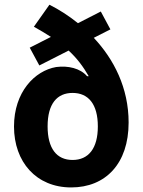

<svg xmlns="http://www.w3.org/2000/svg" viewBox="-20 -793 612 824"><path d="M382.5 -630.7 453.8 -666.9 412.6 -743.6 314.6 -693.5C274.9 -725.5 233.3 -752.1 192.1 -772.7L125.4 -678.3C152.7 -663 176.8 -648.8 198.5 -634.6L107.6 -588.4L148.8 -512.1L274.5 -576C310.7 -542.6 336.6 -507.8 360.8 -465.9H353.7C324.6 -500 272.4 -512.1 220.9 -505.3C128.9 -489.3 40.1 -398.1 40.1 -250C40.1 -98 135.7 11.4 285.5 11.4C433.2 11.4 532 -90.9 532 -267C532 -415.8 468.8 -538.7 382.5 -630.7ZM291.5 -106.5C223 -106.5 184.3 -155.9 184.3 -250.7C184.3 -348 225.1 -394.2 291.5 -394.2C359.4 -394.2 399.9 -345.9 399.9 -250.4C399.9 -155.5 359.4 -106.5 291.5 -106.5Z"/></svg>

Font: TID UI
Style: Bold
Weight: 700
Designer: The TID Project Authors
Foundry: Bakken & Bæck
Version: Version 1.001;hotconv 1.0.109;makeotfexe 2.5.65596